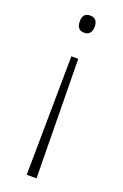

<svg xmlns="http://www.w3.org/2000/svg" viewBox="-142 -582 517 810"><g transform="rotate(20 116.0 -176.5)"><path d="M149 -500C149 -523 139 -538 116 -538C90 -538 82 -523 82 -500C82 -477 90 -461 116 -461C139 -461 149 -477 149 -500ZM99 -349 93 185H137L130 -349Z"/></g></svg>

Font: Noto Sans Meetei Mayek ExtraLight
Style: Regular
Weight: 200
Designer: Monotype Design Team and Neelakash Kshetrimayum
Foundry: Monotype Imaging Inc.
Version: Version 2.002